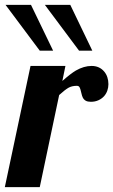

<svg xmlns="http://www.w3.org/2000/svg" viewBox="-58 -772 467 792"><path d="M-35.2 -752H69.8L161.1 -563H106ZM127 -752H231.9L322.8 -563H268.1ZM67.9 -500H211.9L199.2 -438Q233.4 -468.3 254.9 -481Q288.1 -500 319.8 -500Q352.1 -500 371.6 -477.1Q380.4 -466.8 384.8 -453.4Q389.2 -439.9 389.2 -424.8Q389.2 -411.1 384.8 -398.4Q380.4 -385.7 371.6 -375.5Q361.8 -364.7 347.9 -358.4Q334 -352.1 316.9 -352.1Q303.7 -352.1 295.9 -356.4Q288.1 -360.8 283.7 -369.1Q279.8 -377.4 278.3 -385.3Q273.9 -406.2 269.5 -413.1Q266.1 -418 258.8 -418Q237.8 -418 223.1 -409.2Q208.5 -400.4 186 -379.9L106 0H-38.1Z"/></svg>

Font: Pattaya
Style: Regular
Weight: 400
Designer: Pablo Impallari / Thai characters Designed by Thanarat Vachiruckul and Suppakit Chalermlarp
Foundry: Pablo Impallari
Version: Version 2.000